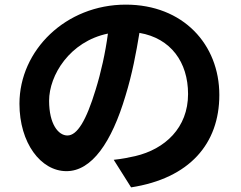

<svg xmlns="http://www.w3.org/2000/svg" viewBox="-20 -762 1040 829"><path d="M446 -617C435 -534 416 -449 393 -375C352 -240 313 -177 271 -177C232 -177 192 -226 192 -327C192 -437 281 -583 446 -617ZM582 -620C717 -597 792 -494 792 -356C792 -210 692 -118 564 -88C537 -82 509 -76 471 -72L546 47C798 8 927 -141 927 -352C927 -570 771 -742 523 -742C264 -742 64 -545 64 -314C64 -145 156 -23 267 -23C376 -23 462 -147 522 -349C551 -443 568 -535 582 -620Z"/></svg>

Font: Noto Sans JP
Style: Bold
Weight: 700
Designer: Ryoko NISHIZUKA 西塚涼子 (kana, bopomofo & ideographs); Paul D. Hunt (Latin, Greek & Cyrillic); Sandoll Communications 산돌커뮤니
Foundry: Adobe
Version: Version 2.004;hotconv 1.0.118;makeotfexe 2.5.65603